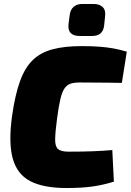

<svg xmlns="http://www.w3.org/2000/svg" viewBox="-20 -934 658 966"><path d="M391 -702Q443 -702 481.5 -699Q520 -696 552.5 -690Q585 -684 618 -674L593 -517Q557 -518 525.5 -518Q494 -518 460 -518.5Q426 -519 380 -519Q353 -519 335 -513Q317 -507 304.5 -489Q292 -471 283.5 -434.5Q275 -398 267 -337Q258 -269 257.5 -233Q257 -197 272 -184Q287 -171 324 -171Q399 -171 448 -173Q497 -175 545 -179L553 -20Q498 -3 444 4.5Q390 12 314 12Q199 12 132.5 -22.5Q66 -57 44 -137Q22 -217 41 -353Q56 -457 80.5 -525Q105 -593 144.5 -631.5Q184 -670 244.5 -686Q305 -702 391 -702ZM452 -914Q479 -914 495.5 -899.5Q512 -885 509 -855L504 -806Q498 -753 444 -753H381Q349 -753 335 -768.5Q321 -784 325 -814L331 -861Q335 -887 351.5 -900.5Q368 -914 393 -914Z"/></svg>

Font: Exo 2 Black
Style: Italic
Weight: 900
Italic angle: -8°
Designer: Natanael Gama
Foundry: Natanael Gama
Version: Version 2.010